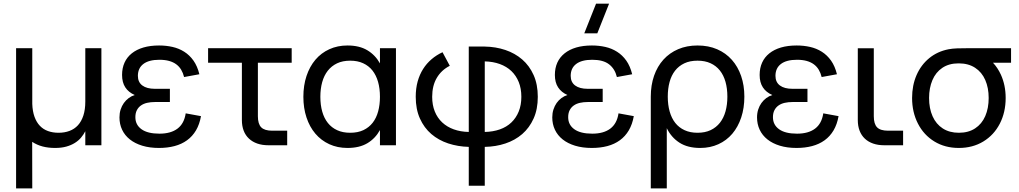

<svg xmlns="http://www.w3.org/2000/svg" viewBox="-20 -808 5669 1068"><path d="M544 -540V0H454.5V-78Q445 -59.5 430.8 -42.5Q416.5 -25.5 396 -12.8Q375.5 0 348.5 7.5Q321.5 15 286.5 15Q249 15 217.2 6.8Q185.5 -1.5 159 -19L159.5 240H69.5V-540H159.5V-230Q161 -188.5 172 -158.2Q183 -128 201.8 -108.2Q220.5 -88.5 247 -79Q273.5 -69.5 305.5 -69.5Q339 -69.5 366.5 -79.8Q394 -90 413.5 -111.2Q433 -132.5 443.8 -165.5Q454.5 -198.5 454.5 -243.5V-540Z M864.5 15Q911.5 15 951 4.5Q990.5 -6 1020.5 -27.8Q1050.5 -49.5 1070.3 -83Q1090 -116.5 1098 -162L1013 -177.5Q1004.5 -120.5 967.3 -92.5Q930 -64.5 867 -64.5Q801.5 -64.5 767.3 -89Q733 -113.5 733 -156Q733 -179 741.3 -195Q749.5 -211 764 -221.2Q778.5 -231.5 798.5 -236Q818.5 -240.5 842 -240.5H925V-314H842Q796.5 -314 771.8 -332.5Q747 -351 747 -386Q747 -429 777.5 -452.2Q808 -475.5 867 -475.5Q897.5 -475.5 920.8 -469Q944 -462.5 960.5 -450.2Q977 -438 987.8 -420Q998.5 -402 1004 -379.5L1089 -395Q1078 -440 1056.3 -470.8Q1034.5 -501.5 1004.8 -520.2Q975 -539 939.5 -547Q904 -555 865 -555Q816 -555 777.8 -543.8Q739.5 -532.5 713 -511.2Q686.5 -490 672.8 -459.8Q659 -429.5 659 -391Q659 -349.5 677 -322Q695 -294.5 729.5 -279.5Q711.5 -274 696 -262.5Q680.5 -251 669 -235Q657.5 -219 651 -198.8Q644.5 -178.5 644.5 -155Q644.5 -117.5 659.3 -86.2Q674 -55 702.3 -32.5Q730.5 -10 771.5 2.5Q812.5 15 864.5 15Z M1137.5 -540H1602.5V-459H1414.5V-161.5Q1414.5 -118.5 1433 -99.8Q1451.5 -81 1494 -81H1577.5V0H1473Q1438.5 0 1411.2 -9.5Q1384 -19 1364.8 -37Q1345.5 -55 1335.5 -81Q1325.5 -107 1325.5 -140V-459H1137.5Z M2182.5 -540V0H2093.5V-84.5Q2067.5 -37.5 2023.2 -11.2Q1979 15 1913 15Q1857 15 1811.5 -6Q1766 -27 1734 -64.8Q1702 -102.5 1684.8 -154.8Q1667.5 -207 1667.5 -269.5Q1667.5 -333 1685 -385.5Q1702.5 -438 1734.5 -475.8Q1766.5 -513.5 1812 -534.2Q1857.5 -555 1913 -555Q1979 -555 2023.2 -528.5Q2067.5 -502 2093.5 -455.5V-540ZM1928 -470.5Q1886 -470.5 1855 -455.8Q1824 -441 1803.2 -414.5Q1782.5 -388 1772.2 -351Q1762 -314 1762 -269.5Q1762 -224 1772.5 -187Q1783 -150 1803.8 -124Q1824.5 -98 1855.5 -83.8Q1886.5 -69.5 1928 -69.5Q1970.5 -69.5 2001.5 -84.2Q2032.5 -99 2053 -125.2Q2073.5 -151.5 2083.5 -188.5Q2093.5 -225.5 2093.5 -269.5Q2093.5 -315.5 2083 -352.5Q2072.5 -389.5 2051.8 -415.8Q2031 -442 2000 -456.2Q1969 -470.5 1928 -470.5Z M2587.5 9Q2527 7.5 2473.2 -10.2Q2419.5 -28 2379.2 -62.5Q2339 -97 2315.8 -148.8Q2292.5 -200.5 2292.5 -269.5Q2292.5 -316 2303.2 -354.8Q2314 -393.5 2333.5 -424.2Q2353 -455 2380.5 -478.5Q2408 -502 2441.5 -517.5L2482 -442Q2435.5 -418.5 2409.8 -375Q2384 -331.5 2384 -269.5Q2384 -224 2398.5 -188Q2413 -152 2439.8 -127Q2466.5 -102 2504 -88.5Q2541.5 -75 2587.5 -74V-549H2676.5Q2737.5 -548 2791 -530Q2844.5 -512 2884.8 -477.2Q2925 -442.5 2948.2 -390.5Q2971.5 -338.5 2971.5 -269.5Q2971.5 -200.5 2948.2 -148.8Q2925 -97 2884.8 -62.2Q2844.5 -27.5 2791 -9.8Q2737.5 8 2676.5 9V225H2587.5ZM2676.5 -74Q2722.5 -75 2760.2 -88.2Q2798 -101.5 2824.5 -126.8Q2851 -152 2865.5 -188Q2880 -224 2880 -269.5Q2880 -315.5 2865.5 -351.5Q2851 -387.5 2824.5 -412.8Q2798 -438 2760.2 -451.8Q2722.5 -465.5 2676.5 -466.5Z M3302.5 -622.5H3230L3295.5 -787.5H3368ZM3272 15Q3220 15 3179 2.5Q3138 -10 3109.8 -32.5Q3081.5 -55 3066.8 -86.2Q3052 -117.5 3052 -155Q3052 -178.5 3058.5 -198.8Q3065 -219 3076.2 -235Q3087.5 -251 3103 -262.5Q3118.5 -274 3136.5 -279.5Q3102.5 -294.5 3084.5 -322Q3066.5 -349.5 3066.5 -391Q3066.5 -429.5 3080.2 -459.8Q3094 -490 3120.5 -511.2Q3147 -532.5 3185.2 -543.8Q3223.5 -555 3272.5 -555Q3311.5 -555 3347 -547Q3382.5 -539 3412.2 -520.2Q3442 -501.5 3463.8 -470.8Q3485.5 -440 3496.5 -395L3411.5 -379.5Q3400.5 -425 3368 -450.2Q3335.5 -475.5 3274.5 -475.5Q3215.5 -475.5 3185 -452.2Q3154.5 -429 3154.5 -386Q3154.5 -351 3179.2 -332.5Q3204 -314 3249.5 -314H3332.5V-240.5H3249.5Q3226 -240.5 3206 -236Q3186 -231.5 3171.5 -221.2Q3157 -211 3148.8 -195Q3140.5 -179 3140.5 -156Q3140.5 -113.5 3174.8 -89Q3209 -64.5 3274.5 -64.5Q3337.5 -64.5 3374.8 -92.5Q3412 -120.5 3420.5 -177.5L3505.5 -162Q3497.5 -116.5 3477.8 -83Q3458 -49.5 3428 -27.8Q3398 -6 3358.8 4.5Q3319.5 15 3272 15Z M3600 240V-270.5Q3600 -334 3618.2 -386.5Q3636.5 -439 3670.5 -476.5Q3704.5 -514 3752.5 -534.5Q3800.5 -555 3860 -555Q3921 -555 3969.2 -534Q4017.5 -513 4051 -475.2Q4084.5 -437.5 4102.5 -385.2Q4120.5 -333 4120.5 -270.5Q4120.5 -207 4103 -154.5Q4085.5 -102 4053.5 -64.2Q4021.5 -26.5 3976 -5.8Q3930.5 15 3875 15Q3805.5 15 3759.8 -14.2Q3714 -43.5 3689 -95V240ZM3860 -69.5Q3902 -69.5 3933 -84.2Q3964 -99 3984.8 -125.5Q4005.5 -152 4015.8 -189Q4026 -226 4026 -270.5Q4026 -316 4015.5 -353Q4005 -390 3984.2 -416Q3963.5 -442 3932.5 -456.2Q3901.5 -470.5 3860 -470.5Q3817.5 -470.5 3786.5 -455.8Q3755.5 -441 3735 -414.8Q3714.5 -388.5 3704.5 -351.8Q3694.5 -315 3694.5 -270.5Q3694.5 -225 3705 -187.8Q3715.5 -150.5 3736.2 -124.2Q3757 -98 3788 -83.8Q3819 -69.5 3860 -69.5Z M4411 15Q4458 15 4497.5 4.5Q4537 -6 4567 -27.8Q4597 -49.5 4616.8 -83Q4636.5 -116.5 4644.5 -162L4559.5 -177.5Q4551 -120.5 4513.8 -92.5Q4476.5 -64.5 4413.5 -64.5Q4348 -64.5 4313.8 -89Q4279.5 -113.5 4279.5 -156Q4279.5 -179 4287.8 -195Q4296 -211 4310.5 -221.2Q4325 -231.5 4345 -236Q4365 -240.5 4388.5 -240.5H4471.5V-314H4388.5Q4343 -314 4318.3 -332.5Q4293.5 -351 4293.5 -386Q4293.5 -429 4324 -452.2Q4354.5 -475.5 4413.5 -475.5Q4444 -475.5 4467.3 -469Q4490.5 -462.5 4507 -450.2Q4523.5 -438 4534.3 -420Q4545 -402 4550.5 -379.5L4635.5 -395Q4624.5 -440 4602.8 -470.8Q4581 -501.5 4551.3 -520.2Q4521.5 -539 4486 -547Q4450.5 -555 4411.5 -555Q4362.5 -555 4324.3 -543.8Q4286 -532.5 4259.5 -511.2Q4233 -490 4219.3 -459.8Q4205.5 -429.5 4205.5 -391Q4205.5 -349.5 4223.5 -322Q4241.5 -294.5 4276 -279.5Q4258 -274 4242.5 -262.5Q4227 -251 4215.5 -235Q4204 -219 4197.5 -198.8Q4191 -178.5 4191 -155Q4191 -117.5 4205.8 -86.2Q4220.5 -55 4248.8 -32.5Q4277 -10 4318 2.5Q4359 15 4411 15Z M5003.5 0H4898.5Q4864 0 4836.8 -9.5Q4809.5 -19 4790.5 -37Q4771.5 -55 4761.5 -81Q4751.5 -107 4751.5 -140V-539.5H4840.5V-161.5Q4840.5 -118.5 4858.8 -99.8Q4877 -81 4920 -81H5003.5Z M5313.5 15Q5236.5 15 5177.5 -21Q5118.5 -57 5086 -120.5Q5053.5 -184 5053.5 -263Q5053.5 -333 5078.2 -390Q5103 -447 5148.8 -484.5Q5194.5 -522 5256.5 -534Q5277 -538 5304.5 -539Q5332 -540 5373.5 -540H5604V-459H5503.5Q5529.5 -431.5 5547.5 -392.5Q5574 -334 5574 -263Q5574 -183.5 5541.5 -120.2Q5509 -57 5449.8 -21Q5390.5 15 5313.5 15ZM5313.5 -69.5Q5367 -69.5 5404.2 -94Q5441.5 -118.5 5460.5 -162.2Q5479.5 -206 5479.5 -263Q5479.5 -319.5 5460.5 -363Q5441.5 -406.5 5404 -431Q5366.5 -455.5 5313.5 -455.5Q5312.5 -455.5 5311.5 -455.5Q5259 -455.5 5222 -430.8Q5185 -406 5166.5 -362.2Q5148 -318.5 5148 -263Q5148 -205 5167.5 -161.2Q5187 -117.5 5224.2 -93.5Q5261.5 -69.5 5313.5 -69.5Z"/></svg>

Font: Vela Sans Med
Style: Regular
Weight: 500
Designer: Principal design: Mikhail Sharanda - project Manrope.
Design modification: Ravid Balaliev
Foundry: Mikhail Sharanda
Version: Version 1.001